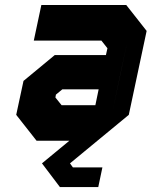

<svg xmlns="http://www.w3.org/2000/svg" viewBox="-20 -560 610 764"><path d="M218.5 184.5 147 90 256 0H125.5L44.5 -103L73.5 -238L198 -341H401.5L407.5 -368L383.5 -398.5H114.5L144.5 -540H482.5L563.5 -437L492.5 -103L258.5 90L270 106H387.5L371 184.5ZM240.5 145H336.5H240.5L201.5 90L425.5 -106.5L487 -396.5L435 -467.5H206.5H435L487 -396.5L460.5 -272H213L139.5 -212L123 -136L175 -70H385L201.5 90ZM225 -141.5H359.5L372.5 -204.5H228L202.5 -183.5L200.5 -172ZM175 -70 123 -136 139.5 -212 213 -272H460.5L425.5 -106.5L385 -70Z"/></svg>

Font: Tourney Black
Style: Italic
Weight: 900
Italic angle: -12°
Version: Version 1.015